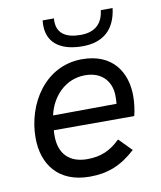

<svg xmlns="http://www.w3.org/2000/svg" viewBox="-80 -762 702 835"><g transform="rotate(-10 270.5 -344.5)"><path d="M250 8C329 8 390 -16 453 -74L398 -130C355 -88 312 -69 252 -69C173 -69 129 -114 129 -193C129 -201 129 -209 130 -218H485C492 -242 496 -280 496 -305C496 -410 439 -501 304 -501C140 -501 46 -348 46 -199C46 -82 111 8 250 8ZM138 -282C155 -361 216 -430 305 -430C386 -430 420 -375 420 -319C420 -304 419.5 -295 418.5 -284ZM164 -667C168 -591 229 -556 317 -556C406 -556 462 -601 474 -697H422C415 -642 385 -606 317 -606C251 -606 219 -632 215 -674C214 -681 214 -689 215 -697H165C164 -686 163 -676 164 -667Z"/></g></svg>

Font: HK Grotesk
Style: Italic
Weight: 400
Italic angle: -16°
Designer: Alfredo Marco Pradil
Foundry: Hanken Design Co.
Version: Version 3.001;FEAKit 1.0